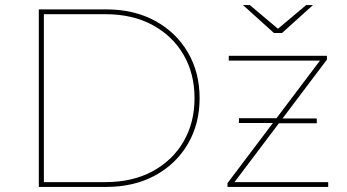

<svg xmlns="http://www.w3.org/2000/svg" viewBox="-20 -737 1367 757"><path d="M133 0V-700H398Q509 -700 592 -654.5Q675 -609 721 -530Q767 -451 767 -350Q767 -249 721 -170Q675 -91 592 -45.5Q509 0 398 0ZM153 -19H396Q503 -19 582 -62Q661 -105 704 -179.5Q747 -254 747 -350Q747 -446 704 -520.5Q661 -595 582 -638Q503 -681 396 -681H153ZM877 0V-15L1246 -504L1254 -498H882V-517H1269V-502L900 -13L888 -19H1274V0ZM1069 -251 1062 -252H922V-271H1076L1083 -270H1229V-251ZM1060 -607 938 -717H965L1079 -621H1073L1187 -717H1214L1092 -607Z"/></svg>

Font: Montserrat Alternates Thin
Style: Regular
Weight: 100
Designer: Julieta Ulanovsky
Foundry: Julieta Ulanovsky
Version: Version 9.000